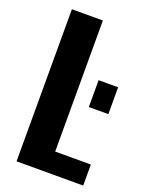

<svg xmlns="http://www.w3.org/2000/svg" viewBox="-151 -885 735 961"><g transform="rotate(20 216.5 -405.0)"><path d="M61 0V-810H226V-112H416V0ZM308 -379V-522H412V-379Z"/></g></svg>

Font: Oswald SemiBold
Style: Regular
Weight: 600
Designer: Vernon Adams
Foundry: Vernon Adams
Version: Version 4.103;gftools[0.9.33.dev8+g029e19f]